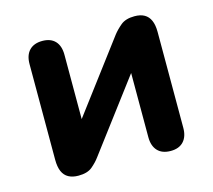

<svg xmlns="http://www.w3.org/2000/svg" viewBox="-80 -594 773 698"><g transform="rotate(-15 307.0 -245.5)"><path d="M134.2 8.5Q112 8.5 96.9 0.2Q81.8 -8 74.2 -25.4Q66.8 -42.8 66.8 -69.2V-429.2Q66.8 -462.8 84.1 -480.8Q101.5 -498.8 133 -498.8Q164.5 -498.8 181.4 -480.8Q198.2 -462.8 198.2 -429.2V-151.8H171.5L397.5 -452.2Q409.8 -468 428.2 -483.4Q446.8 -498.8 480 -498.8Q502.5 -498.8 517.1 -490.5Q531.8 -482.2 539.2 -465.4Q546.8 -448.5 546.8 -421.8V-61Q546.8 -28.2 529.9 -9.9Q513 8.5 481.5 8.5Q449 8.5 432.1 -9.9Q415.2 -28.2 415.2 -61V-339.2H442.8L216 -38Q204.5 -22.2 186.4 -6.9Q168.2 8.5 134.2 8.5Z"/></g></svg>

Font: Nunito ExtraLight
Style: Regular
Weight: 200
Designer: Vernon Adams
Foundry: Vernon Adams
Version: Version 3.602;April 4, 2023;FontCreator 14.0.0.2856 64-bit